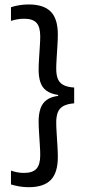

<svg xmlns="http://www.w3.org/2000/svg" viewBox="-20 -696 378 840"><path d="M28 -664.5Q44.5 -670 64.2 -673.2Q84 -676.5 105.5 -676.5Q171 -676.5 202 -645.2Q233 -614 233 -545Q233 -524 231.2 -496.2Q229.5 -468.5 227.8 -441.2Q226 -414 226 -394.5Q226 -369 232.8 -351.5Q239.5 -334 256.8 -324.5Q274 -315 304.5 -313V-244Q274 -241.5 256.8 -231.8Q239.5 -222 232.8 -204.2Q226 -186.5 226 -161Q226 -141.5 227.8 -114.2Q229.5 -87 231.2 -58.8Q233 -30.5 233 -9Q233 60 202 91.5Q171 123 105.5 123Q84 123 64.2 119.5Q44.5 116 28 111V50.5Q39.5 54.5 53.8 57.5Q68 60.5 85 60.5Q123 60.5 139.5 42.2Q156 24 156 -17Q156 -36 154.2 -62.5Q152.5 -89 150.8 -116.5Q149 -144 149 -165Q149 -196.5 156.8 -220.2Q164.5 -244 183.8 -258.5Q203 -273 238 -277L234.5 -272V-280.5Q201.5 -285.5 182.8 -299.5Q164 -313.5 156.5 -336.8Q149 -360 149 -390.5Q149 -411.5 150.8 -438.8Q152.5 -466 154.2 -492.5Q156 -519 156 -537Q156 -578 139.8 -596Q123.5 -614 86 -614Q69 -614 54.2 -611.2Q39.5 -608.5 28 -604.5Z"/></svg>

Font: Anek Gurmukhi Medium
Style: Regular
Weight: 400
Version: Version 1.003